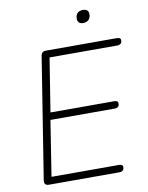

<svg xmlns="http://www.w3.org/2000/svg" viewBox="-95 -952 788 1021"><g transform="rotate(-10 298.5 -442.0)"><path d="M85 0Q72 0 66 -7Q60 -14 62 -27L166 -682Q168 -694 175 -699.5Q182 -705 193 -705H576Q586 -705 591.5 -701.5Q597 -698 597 -690Q597 -677 590 -671.5Q583 -666 574 -666H206L160 -377H504Q514 -377 519.5 -373.5Q525 -370 525 -362Q525 -349 518 -343.5Q511 -338 502 -338H153L106 -39H470Q480 -39 485.5 -35.5Q491 -32 491 -24Q491 -11 484 -5.5Q477 0 468 0ZM414 -815Q400 -815 392 -822.5Q384 -830 384 -843Q384 -864 395 -874Q406 -884 425 -884Q439 -884 447 -877Q455 -870 455 -856Q455 -837 444 -826Q433 -815 414 -815Z"/></g></svg>

Font: Nunito ExtraLight ExtraLight
Style: Italic
Weight: 250
Italic angle: -9°
Version: Version 3.602